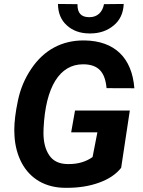

<svg xmlns="http://www.w3.org/2000/svg" viewBox="-20 -921 706 951"><path d="M495.1 -900.4C487.8 -860.8 462.4 -835.9 423.3 -835.9C421.9 -835.9 420.9 -835.9 419.9 -835.9C382.3 -836.4 363.8 -856.9 363.8 -896.5C363.8 -897.5 363.8 -898.9 363.8 -900.4L267.1 -901.4C267.6 -856.4 282.2 -821.3 311 -795.4C339.4 -769.5 376 -755.9 420.9 -755.4C423.3 -755.4 425.3 -755.4 427.7 -755.4C472.7 -755.4 511.2 -768.6 542.5 -794.4C574.2 -820.3 590.8 -856 592.8 -901.4ZM623 -373.5H351.6L332.5 -265.6H462.4L438.5 -143.1C406.2 -120.1 367.2 -108.4 321.8 -108.4C319.3 -108.4 316.9 -108.4 314.5 -108.4C272.9 -108.9 242.7 -123.5 223.6 -152.3C204.6 -180.7 195.3 -217.3 195.3 -262.2C195.3 -269.5 195.3 -276.9 195.8 -284.7C205.6 -493.2 276.9 -602.5 391.1 -602.5C393.6 -602.5 395.5 -602.5 397.5 -602.5C467.3 -600.1 500.5 -564 507.8 -484.4L645.5 -483.9C633.8 -634.8 547.9 -718.3 399.4 -720.7C397.5 -720.7 395 -720.7 393.1 -720.7C288.6 -720.7 198.7 -675.3 134.8 -580.1C102.5 -532.2 80.6 -480 68.8 -422.9C56.6 -365.7 50.8 -316.9 50.8 -276.9C50.8 -267.1 51.3 -257.3 51.8 -248C54.7 -197.8 66.9 -152.8 87.9 -113.3C130.4 -34.7 205.6 8.8 302.7 9.3C306.2 9.3 309.1 9.3 312.5 9.3C370.1 9.3 422.9 1 470.2 -16.1C518.1 -33.2 554.7 -57.6 580.1 -89.8Z"/></svg>

Font: Roboto
Style: Bold Italic
Weight: 700
Italic angle: -12°
Designer: Google
Version: Version 2.137; 2017